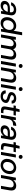

<svg xmlns="http://www.w3.org/2000/svg" viewBox="2792 -3552 772 6397"><g transform="rotate(90 3178.5 -354.0)"><path d="M164 12Q105 12 69.5 -8Q34 -28 20 -61.5Q6 -95 11 -135Q18 -186 49.5 -222Q81 -258 133.5 -277.5Q186 -297 256 -297H387Q395 -342 386.5 -371Q378 -400 354.5 -414.5Q331 -429 294 -429Q248 -429 211 -406.5Q174 -384 158 -337H57Q72 -392 109 -429.5Q146 -467 197.5 -487.5Q249 -508 308 -508Q378 -508 422 -483Q466 -458 482.5 -412.5Q499 -367 488 -305L434 0H350L355 -83H352Q335 -60 314.5 -42.5Q294 -25 270 -13Q246 -1 219.5 5.5Q193 12 164 12ZM201 -69Q235 -69 264 -82Q293 -95 315.5 -117Q338 -139 353 -167.5Q368 -196 373 -226H253Q210 -226 181 -215.5Q152 -205 137 -186.5Q122 -168 118 -143Q113 -109 135.5 -89Q158 -69 201 -69Z M746 12Q677 12 631 -21Q585 -54 565.5 -110.5Q546 -167 555 -238Q563 -296 586.5 -345Q610 -394 648 -430.5Q686 -467 735 -487.5Q784 -508 842 -508Q907 -508 947 -481.5Q987 -455 1005 -419L1055 -705H1155L1031 0H945L953 -89H950Q926 -57 894 -34.5Q862 -12 825 0Q788 12 746 12ZM786 -73Q835 -73 875.5 -97Q916 -121 942 -162.5Q968 -204 975 -258Q982 -307 968.5 -344Q955 -381 923.5 -402Q892 -423 845 -423Q796 -423 756 -399.5Q716 -376 690 -335Q664 -294 657 -241Q650 -191 663.5 -153.5Q677 -116 708 -94.5Q739 -73 786 -73Z M1128 0 1216 -496H1304L1298 -415H1301Q1333 -461 1377.5 -484.5Q1422 -508 1473 -508Q1511 -508 1540.5 -497Q1570 -486 1590 -464.5Q1610 -443 1619 -409H1622Q1657 -457 1704 -482.5Q1751 -508 1811 -508Q1867 -508 1905.5 -483.5Q1944 -459 1959 -410Q1974 -361 1961 -286L1910 0H1811L1860 -276Q1873 -348 1850.5 -385.5Q1828 -423 1770 -423Q1734 -423 1703.5 -407Q1673 -391 1650.5 -358.5Q1628 -326 1619 -277L1569 0H1470L1518 -276Q1531 -348 1508.5 -385.5Q1486 -423 1431 -423Q1397 -423 1364.5 -403.5Q1332 -384 1307.5 -347Q1283 -310 1274 -257L1228 0Z M2013 0 2100 -496H2200L2113 0ZM2179 -592Q2150 -592 2131.5 -610.5Q2113 -629 2113 -656Q2112 -683 2131 -701.5Q2150 -720 2179 -720Q2207 -720 2226 -701.5Q2245 -683 2245 -656Q2245 -629 2226.5 -610.5Q2208 -592 2179 -592Z M2220 0 2308 -496H2395L2390 -415H2393Q2425 -458 2472 -483Q2519 -508 2578 -508Q2638 -508 2676.5 -482.5Q2715 -457 2729 -407.5Q2743 -358 2730 -286L2680 0H2580L2629 -276Q2642 -348 2618 -385.5Q2594 -423 2534 -423Q2494 -423 2459 -403.5Q2424 -384 2400 -347.5Q2376 -311 2366 -258L2320 0Z M2783 0 2870 -496H2970L2883 0ZM2949 -592Q2920 -592 2901.5 -610.5Q2883 -629 2883 -656Q2882 -683 2901 -701.5Q2920 -720 2949 -720Q2977 -720 2996 -701.5Q3015 -683 3015 -656Q3015 -629 2996.5 -610.5Q2978 -592 2949 -592Z M3186 12Q3124 12 3079.5 -9Q3035 -30 3012 -68.5Q2989 -107 2993 -158H3094Q3094 -134 3104.5 -113Q3115 -92 3138.5 -78.5Q3162 -65 3201 -65Q3233 -65 3256 -74.5Q3279 -84 3292.5 -100.5Q3306 -117 3308 -137Q3311 -160 3299 -174Q3287 -188 3262.5 -198Q3238 -208 3204 -217Q3175 -225 3145.5 -235.5Q3116 -246 3092.5 -261.5Q3069 -277 3057 -301Q3045 -325 3050 -360Q3055 -402 3083 -435.5Q3111 -469 3157 -488.5Q3203 -508 3261 -508Q3344 -508 3389 -468Q3434 -428 3430 -355H3333Q3335 -391 3312.5 -411Q3290 -431 3247 -431Q3205 -431 3179 -413Q3153 -395 3150 -368Q3148 -349 3158.5 -337Q3169 -325 3192 -316.5Q3215 -308 3251 -297Q3285 -288 3315 -276.5Q3345 -265 3368.5 -249Q3392 -233 3403.5 -209Q3415 -185 3410 -150Q3404 -102 3374.5 -65.5Q3345 -29 3297 -8.5Q3249 12 3186 12Z M3659 0Q3610 0 3577 -15.5Q3544 -31 3532 -66.5Q3520 -102 3531 -160L3576 -419H3492L3506 -496H3589L3623 -620H3712L3689 -496H3831L3818 -419H3676L3630 -160Q3622 -114 3637 -97.5Q3652 -81 3695 -81H3753L3739 0Z M3805 0 3893 -496H3981L3971 -393H3974Q4005 -441 4035 -465.5Q4065 -490 4099 -499Q4133 -508 4178 -508L4160 -403H4133Q4096 -403 4065 -394Q4034 -385 4011 -366.5Q3988 -348 3972.5 -319Q3957 -290 3950 -249L3905 0Z M4310 12Q4251 12 4215.5 -8Q4180 -28 4166 -61.5Q4152 -95 4157 -135Q4164 -186 4195.5 -222Q4227 -258 4279.5 -277.5Q4332 -297 4402 -297H4533Q4541 -342 4532.5 -371Q4524 -400 4500.5 -414.5Q4477 -429 4440 -429Q4394 -429 4357 -406.5Q4320 -384 4304 -337H4203Q4218 -392 4255 -429.5Q4292 -467 4343.5 -487.5Q4395 -508 4454 -508Q4524 -508 4568 -483Q4612 -458 4628.5 -412.5Q4645 -367 4634 -305L4580 0H4496L4501 -83H4498Q4481 -60 4460.5 -42.5Q4440 -25 4416 -13Q4392 -1 4365.5 5.5Q4339 12 4310 12ZM4347 -69Q4381 -69 4410 -82Q4439 -95 4461.5 -117Q4484 -139 4499 -167.5Q4514 -196 4519 -226H4399Q4356 -226 4327 -215.5Q4298 -205 4283 -186.5Q4268 -168 4264 -143Q4259 -109 4281.5 -89Q4304 -69 4347 -69Z M4880 0Q4831 0 4798 -15.5Q4765 -31 4753 -66.5Q4741 -102 4752 -160L4797 -419H4713L4727 -496H4810L4844 -620H4933L4910 -496H5052L5039 -419H4897L4851 -160Q4843 -114 4858 -97.5Q4873 -81 4916 -81H4974L4960 0Z M5041 0 5128 -496H5228L5141 0ZM5207 -592Q5178 -592 5159.5 -610.5Q5141 -629 5141 -656Q5140 -683 5159 -701.5Q5178 -720 5207 -720Q5235 -720 5254 -701.5Q5273 -683 5273 -656Q5273 -629 5254.5 -610.5Q5236 -592 5207 -592Z M5483 12Q5415 12 5365 -18.5Q5315 -49 5290.5 -104.5Q5266 -160 5275 -233Q5282 -293 5307 -344Q5332 -395 5372.5 -431.5Q5413 -468 5464 -488Q5515 -508 5571 -508Q5639 -508 5689 -477.5Q5739 -447 5763.5 -392.5Q5788 -338 5779 -264Q5773 -203 5747.5 -152.5Q5722 -102 5681 -65.5Q5640 -29 5590 -8.5Q5540 12 5483 12ZM5496 -70Q5540 -70 5578.5 -92.5Q5617 -115 5643.5 -157.5Q5670 -200 5677 -262Q5684 -316 5669 -353Q5654 -390 5624.5 -408Q5595 -426 5558 -426Q5515 -426 5476.5 -404Q5438 -382 5411.5 -339Q5385 -296 5378 -234Q5371 -180 5385.5 -143.5Q5400 -107 5429.5 -88.5Q5459 -70 5496 -70Z M5812 0 5900 -496H5987L5982 -415H5985Q6017 -458 6064 -483Q6111 -508 6170 -508Q6230 -508 6268.5 -482.5Q6307 -457 6321 -407.5Q6335 -358 6322 -286L6272 0H6172L6221 -276Q6234 -348 6210 -385.5Q6186 -423 6126 -423Q6086 -423 6051 -403.5Q6016 -384 5992 -347.5Q5968 -311 5958 -258L5912 0Z"/></g></svg>

Font: DM Sans 36pt Medium
Style: Italic
Weight: 500
Italic angle: -10°
Designer: Colophon Foundry, Jonny Pinhorn
Foundry: Colophon Foundry
Version: Version 4.004;gftools[0.9.30]